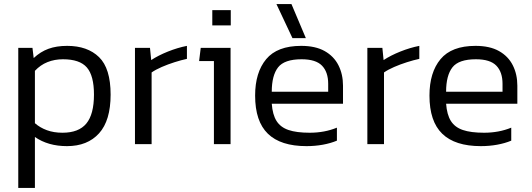

<svg xmlns="http://www.w3.org/2000/svg" viewBox="-20 -710 2619 946"><path d="M70 216V-474H140L146 -424Q179 -455 218.5 -469.5Q258 -484 311 -484Q411 -484 468 -428.5Q525 -373 525 -244Q525 -116 468 -53Q411 10 310 10Q217 10 152 -35V216ZM288 -56Q368 -56 405.5 -101.5Q443 -147 443 -244Q443 -337 408 -377.5Q373 -418 290 -418Q249 -418 214 -404Q179 -390 152 -361V-103Q177 -81 211 -68.5Q245 -56 288 -56Z M645 0V-474H719L725 -414Q760 -437 807.5 -456Q855 -475 901 -484V-420Q873 -414 840 -403.5Q807 -393 777 -380Q747 -367 727 -353V0Z M1026 -585V-660H1117V-585ZM1034 0V-409H961L969 -474H1116V0Z M1421 -522 1342 -690H1416L1487 -522ZM1490 10Q1363 10 1300 -51Q1237 -112 1237 -239Q1237 -353 1291.5 -418.5Q1346 -484 1464 -484Q1534 -484 1579.5 -458.5Q1625 -433 1647.5 -388.5Q1670 -344 1670 -288V-199H1319Q1323 -145 1342.5 -114Q1362 -83 1401.5 -69.5Q1441 -56 1506 -56Q1579 -56 1640 -81V-17Q1609 -4 1570.5 3Q1532 10 1490 10ZM1319 -258H1597V-297Q1597 -355 1566.5 -386.5Q1536 -418 1466 -418Q1381 -418 1350 -378Q1319 -338 1319 -258Z M1790 0V-474H1864L1870 -414Q1905 -437 1952.5 -456Q2000 -475 2046 -484V-420Q2018 -414 1985 -403.5Q1952 -393 1922 -380Q1892 -367 1872 -353V0Z M2349 10Q2222 10 2159 -51Q2096 -112 2096 -239Q2096 -353 2150.5 -418.5Q2205 -484 2323 -484Q2393 -484 2438.5 -458.5Q2484 -433 2506.5 -388.5Q2529 -344 2529 -288V-199H2178Q2182 -145 2201.5 -114Q2221 -83 2260.5 -69.5Q2300 -56 2365 -56Q2438 -56 2499 -81V-17Q2468 -4 2429.5 3Q2391 10 2349 10ZM2178 -258H2456V-297Q2456 -355 2425.5 -386.5Q2395 -418 2325 -418Q2240 -418 2209 -378Q2178 -338 2178 -258Z"/></svg>

Font: Kanit Light
Style: Regular
Weight: 300
Designer: Katatrad Team
Foundry: CadsonDemak
Version: Version 2.000; ttfautohint (v1.8.3)